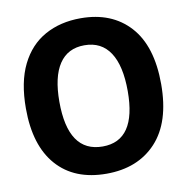

<svg xmlns="http://www.w3.org/2000/svg" viewBox="-78 -749 816 838"><g transform="rotate(-10 330.0 -330.0)"><path d="M328 14Q186 14 108 -74.5Q30 -163 30 -327Q30 -444 68 -521Q106 -598 174.5 -636Q243 -674 333 -674Q471 -674 550.5 -586.5Q630 -499 630 -330Q630 -161 548.5 -73.5Q467 14 328 14ZM332 -106Q481 -106 481 -325Q481 -438 442.5 -496.5Q404 -555 329 -555Q255 -555 217 -498Q179 -441 179 -331Q179 -106 332 -106Z"/></g></svg>

Font: Bricolage Grotesque 96pt Bricolage Grotesque 48pt Regular
Style: Bold
Weight: 700
Designer: Mathieu Triay
Foundry: Atelier Triay
Version: Version 1.001; ttfautohint (v1.8.4.7-5d5b);gftools[0.9.33.de